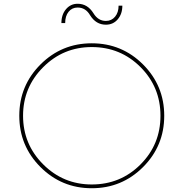

<svg xmlns="http://www.w3.org/2000/svg" viewBox="-20 -990 976 1020"><path d="M542.5 -858.8Q490 -858.8 458.8 -908.8Q435 -950 392.5 -950Q362.5 -950 344.4 -927.5Q326.2 -905 326.2 -867.5H306.2Q306.2 -912.5 330.6 -941.2Q355 -970 392.5 -970Q445 -970 476.2 -920Q501.2 -878.8 542.5 -878.8Q572.5 -878.8 591.2 -901.2Q610 -923.8 610 -960H630Q630 -916.2 605.6 -887.5Q581.2 -858.8 542.5 -858.8ZM740 -102.5Q627.5 10 467.5 10Q307.5 10 195 -102.5Q82.5 -215 82.5 -375Q82.5 -535 195 -647.5Q307.5 -760 467.5 -760Q627.5 -760 740 -647.5Q852.5 -535 852.5 -375Q852.5 -215 740 -102.5ZM467.5 -10Q620 -10 726.2 -116.2Q832.5 -222.5 832.5 -375Q832.5 -527.5 726.2 -633.8Q620 -740 467.5 -740Q316.2 -740 209.4 -633.1Q102.5 -526.2 102.5 -375Q102.5 -223.8 209.4 -116.9Q316.2 -10 467.5 -10Z"/></svg>

Font: Now Thin
Style: Regular
Weight: 250
Designer: Alfredo Marco Pradil
Foundry: Alfredo Marco Pradil
Version: Version 1.002;PS 001.002;hotconv 1.0.88;makeotf.lib2.5.64775